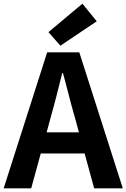

<svg xmlns="http://www.w3.org/2000/svg" viewBox="-24 -1026 689 1046"><path d="M305 -777 503 -910 425 -1006 240 -851ZM-4 0H146L198 -190H437L489 0H645L408 -741H233ZM230 -305 252 -386C274 -463 295 -547 315 -628H319C341 -549 361 -463 384 -386L406 -305Z"/></svg>

Font: Noto Sans CJK TC
Style: Bold
Weight: 700
Designer: Ryoko NISHIZUKA 西塚涼子 (kana, bopomofo & ideographs); Paul D. Hunt (Latin, Greek & Cyrillic); Sandoll Communications 산돌커뮤니
Foundry: Adobe
Version: Version 2.004;hotconv 1.0.118;makeotfexe 2.5.65603